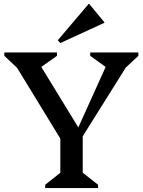

<svg xmlns="http://www.w3.org/2000/svg" viewBox="-20 -957 726 977"><path d="M315 -206 27 -677 85 -595 2 -673V-690H270V-673L136 -578L153 -677L382 -303H376L545 -677L561 -585L439 -673V-690H684V-673L604 -598L660 -677L365 -206ZM210 0V-17L287 -78V-286H401V-78L479 -17V0ZM287 -738 274 -752 431 -937H434L511 -844V-841Z"/></svg>

Font: Platypi Light
Style: Regular
Weight: 400
Version: Version 1.200